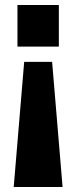

<svg xmlns="http://www.w3.org/2000/svg" viewBox="-20 -550 305 770"><path d="M231 200H35L77 -302H189ZM50 -363V-530H216V-363Z"/></svg>

Font: Cooper Hewitt
Style: Bold
Weight: 711
Designer: Village Type and Design LLC
Foundry: Cooper Hewitt Smithsonian Design Museum
Version: 1.000